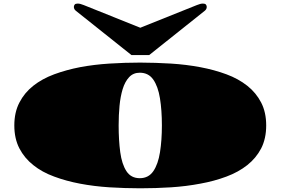

<svg xmlns="http://www.w3.org/2000/svg" viewBox="-20 -999 1530 1047"><path d="M744.6 27.8Q702.6 27.8 660.9 26.4Q619.1 24.9 577.1 22.5Q493.2 17.1 417 2.7Q340.8 -11.7 275.4 -36.1Q209.5 -60.1 161.6 -98.6Q113.3 -136.7 85.7 -189.9Q58.1 -243.2 58.1 -314.9Q58.1 -386.7 85.9 -439.9Q113.3 -493.2 161.4 -531.2Q209.5 -569.3 275.4 -593.8Q341.8 -618.2 417 -632.8Q493.2 -647 576.9 -652.3Q660.6 -657.7 744.6 -657.7Q786.6 -657.7 828.6 -656.2Q870.6 -654.8 912.6 -652.3Q996.1 -647 1072.5 -632.6Q1148.9 -618.2 1214.8 -593.8Q1279.8 -569.8 1328.6 -531.2Q1376.5 -493.2 1404.1 -439.9Q1431.6 -386.7 1431.6 -314.9Q1431.6 -243.7 1404.3 -189.9Q1376.5 -136.7 1328.4 -98.6Q1280.3 -60.5 1214.8 -36.1Q1182.1 -23.9 1146.5 -14.2Q1110.8 -4.4 1072.8 2.4Q996.1 17.1 912.4 22.5Q828.6 27.8 744.6 27.8ZM742.2 -27.3Q790 -27.3 816.2 -65.7Q842.3 -104 852.5 -169.2Q862.8 -234.4 862.8 -314.9Q862.8 -397.9 852.3 -462.9Q841.8 -527.8 815.7 -565.2Q789.6 -602.5 742.2 -602.5Q707 -602.5 684.3 -578.4Q661.6 -554.2 648.9 -513.2Q636.7 -472.7 631.8 -422.1Q627 -371.6 627 -314.9Q627 -234.4 635.7 -169.2Q644.5 -104 669.4 -65.7Q694.3 -27.3 742.2 -27.3ZM696.8 -698.7 394 -939.9Q382.8 -948.7 382.8 -961.4Q382.8 -968.3 387.2 -973.9Q391.6 -979.5 403.3 -979.5Q411.6 -979.5 419.2 -977.3Q426.8 -975.1 437 -971.2L745.1 -847.7L1053.2 -971.2Q1063.5 -975.1 1071 -977.3Q1078.6 -979.5 1086.9 -979.5Q1098.6 -979.5 1103 -973.9Q1107.4 -968.3 1107.4 -961.4Q1107.4 -948.7 1096.2 -939.9L793.5 -698.7Z"/></svg>

Font: Asset
Style: Regular
Weight: 400
Version: Version 1.003; ttfautohint (v1.8.4.7-5d5b)